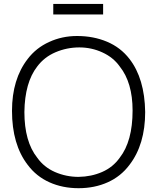

<svg xmlns="http://www.w3.org/2000/svg" viewBox="-20 -949 806 984"><path d="M508.5 -929V-875H253V-929ZM122 -104Q41.5 -208.5 41.5 -381Q41.5 -543 122 -647Q165.5 -704 232 -734Q298 -764.5 375 -764.5Q459 -764.5 528.5 -735.2Q598 -706 643.5 -647Q721.5 -546.5 724 -375Q724 -208.5 643.5 -104Q599.5 -45 532.2 -14.8Q465 15.5 382.5 15.5Q300.5 15.5 233.2 -14.8Q166 -45 122 -104ZM593.5 -140.5Q659.5 -225 659.5 -382.5Q659.5 -526 593.5 -608.5Q560.5 -655 504.5 -680.5Q449 -706 386.5 -706Q322.5 -706 264 -681Q207 -656.5 171 -608.5Q107 -526.5 105 -375Q105 -223.5 171 -140.5Q205 -92.5 261.5 -67.5Q319 -42.5 382.5 -42.5Q448.5 -43.5 503.8 -67.8Q559 -92 593.5 -140.5Z"/></svg>

Font: Russisch Sans Light
Style: Regular
Weight: 300
Designer: Michael Sharanda (font) & Cristiano Sobral (main changes)
Foundry: Michael Sharanda
Version: Version 2.00;September 8, 2020;FontCreator 13.0.0.2681 64-bi